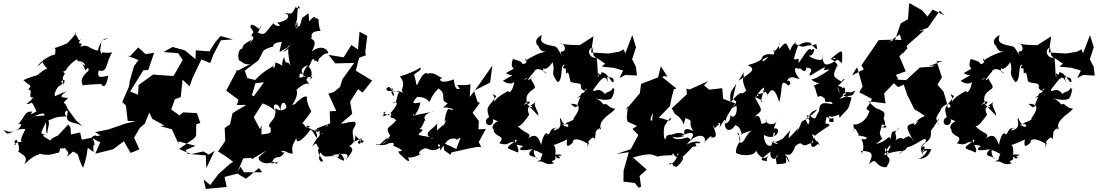

<svg xmlns="http://www.w3.org/2000/svg" viewBox="-68 -1018 7221 1263"><path d="M325 -123C353 -143 265 -113 264 -93C217 -122 185 -136 263 -127C160 -136 220 -146 244 -250C214 -274 159 -232 147 -272C163 -212 230 -273 140 -247C222 -280 246 -290 204 -209C259 -247 220 -152 244 -140C241 -172 264 -208 249 -224C315 -257 331 -248 373 -253C333 -269 395 -332 371 -247C383 -247 351 -222 431 -206C436 -195 400 -225 476 -188L434 -224L376 -303C358 -363 331 -323 379 -373C366 -379 297 -367 370 -418C272 -381 298 -375 291 -401C316 -473 328 -440 346 -476C309 -470 379 -526 349 -460C343 -512 343 -507 357 -532C363 -533 354 -540 342 -550C350 -552 336 -537 368 -557C363 -567 439 -642 442 -623C439 -603 474 -634 494 -584C435 -616 468 -627 494 -555C494 -555 519 -592 514 -552C422 -478 507 -439 471 -458L597 -466C609 -443 631 -439 644 -520C586 -507 571 -505 581 -555C644 -535 626 -611 671 -673C590 -665 607 -686 603 -661C586 -692 590 -678 598 -736C590 -762 677 -765 625 -764C596 -759 561 -668 586 -684C513 -692 515 -735 460 -709C494 -757 421 -704 469 -766C444 -735 454 -768 422 -799C444 -822 423 -770 339 -704C416 -752 377 -712 405 -699C397 -764 388 -729 275 -697C317 -718 282 -654 300 -651C301 -682 183 -609 182 -582C241 -641 215 -608 211 -610C253 -529 266 -600 192 -535C149 -494 199 -516 188 -546C194 -515 167 -529 86 -491C133 -446 145 -463 118 -430C162 -417 97 -372 161 -394C160 -411 99 -376 156 -377C98 -358 195 -402 107 -335C149 -328 129 -377 172 -287C161 -278 117 -252 145 -283C91 -291 98 -246 51 -202C57 -206 91 -207 52 -169C-41 -123 -13 -137 -48 -166C22 -128 22 -175 98 -169C94 -146 43 -89 92 -64C78 -108 21 -69 23 -65C64 -71 0 -81 41 -99C69 -51 52 18 51 -35C54 4 128 -6 92 63C183 -26 202 10 187 -9C258 15 301 -15 312 -12C322 -14 323 -17 335 -66C298 -19 406 -52 361 -58C356 -17 400 -32 371 15C415 -27 425 -20 397 -29C474 9 426 -14 478 86C531 -54 480 -66 548 -17C543 -29 553 -83 533 -72C576 -31 538 -120 540 -110C620 -57 612 -92 636 -86C607 -153 574 -114 563 -126C547 -136 494 -75 559 -117L470 -99L459 -147L367 -126C338 -110 330 -148 369 -93C407 -146 395 -91 455 -143C386 -83 400 -152 396 -178L381 -199L276 -87Z M1305 -1 1270 -22 1188 -4 1110 -38 1208 -107 1222 -124 1223 -201 1250 -209 1227 -274 1137 -279 1113 -259 1058 -298 1092 -390 1070 -392 1049 -353 1121 -379 1133 -494 1179 -450 1198 -504 1257 -627 1315 -603 1335 -657 1385 -753 1464 -759 1383 -781 1349 -742 1310 -680 1220 -687 1218 -629 1148 -687 1067 -709 1008 -676 1104 -668 1134 -623 1073 -518 972 -525 940 -528 844 -459 840 -395 788 -416 875 -556 907 -557 946 -671 890 -662 841 -706 789 -650 771 -651 843 -623 813 -582 785 -483 781 -450 736 -347 760 -324 759 -336 772 -223 826 -221 757 -205 644 -166 557 -149 607 -118 559 -7 676 -36 747 -89 791 -12 819 -23 849 -36 814 -112 852 -177 885 -205 929 -316 885 -354 905 -295 934 -236 1014 -192 985 -189 1063 -167 1108 -68 1104 -88 1218 -59 1159 -33H1152L1166 -6L1286 4L1289 88L1344 -26Z M1634 15C1628 45 1676 71 1732 46C1743 79 1796 30 1717 59C1750 -21 1760 51 1804 -16C1748 -8 1772 -89 1739 -48C1704 17 1750 -34 1746 24C1805 -67 1801 -5 1858 -8C1845 -66 1868 -75 1881 -112C1880 -46 1958 -140 1974 -166C1998 -151 2007 -112 2017 -113C2024 -152 1967 -200 2059 -136C1939 -180 1921 -202 1975 -185C1926 -168 1950 -196 1920 -206C1974 -271 1988 -294 1975 -294C1953 -336 1951 -363 1951 -363C1963 -415 1888 -358 1857 -315C1905 -346 1931 -354 1853 -327C1919 -419 1863 -454 1876 -418C1869 -417 1945 -490 1967 -462C1920 -542 1886 -559 1959 -591C1885 -500 1974 -522 1891 -465C1989 -505 1962 -525 1902 -506C1900 -537 1908 -546 1936 -517C1969 -498 2014 -533 1967 -491C2011 -547 1944 -618 1943 -559C2001 -606 1963 -656 2024 -609C2038 -666 2048 -673 1995 -614C2045 -627 2050 -670 2090 -667C2097 -677 2059 -737 1982 -679C2036 -771 1960 -754 1983 -772C1969 -819 2043 -814 2041 -815C2011 -882 2056 -907 1979 -895C2019 -891 2013 -935 1965 -877C1961 -953 1968 -931 1922 -902C1918 -912 1907 -821 1892 -849C1887 -810 1864 -840 1885 -891C1876 -895 1905 -840 1876 -833C1886 -863 1885 -892 1892 -980C1935 -943 1852 -977 1877 -974C1847 -906 1843 -934 1786 -934C1848 -933 1844 -881 1754 -869C1799 -840 1747 -840 1731 -865C1673 -803 1680 -780 1628 -804C1674 -883 1641 -840 1638 -827C1556 -893 1590 -818 1575 -845C1614 -789 1595 -815 1585 -782C1632 -774 1539 -702 1591 -758C1561 -742 1501 -716 1539 -675C1541 -720 1483 -698 1504 -620C1508 -631 1543 -572 1594 -605L1498 -554L1486 -558L1489 -552L1420 -422L1501 -361L1490 -327L1552 -328L1462 -274L1445 -200L1410 -176L1414 -91L1366 -22L1426 16L1466 47L1447 58L1369 127L1315 199L1271 163L1286 225L1423 212L1409 146L1494 124L1550 158L1635 88L1657 115H1537L1514 79L1493 117L1498 104L1532 24L1598 19L1689 -35L1652 -112V-196L1643 -168L1601 -247C1628 -287 1652 -330 1680 -369L1628 -366L1589 -392L1618 -490L1559 -504L1542 -553L1632 -621C1671 -689 1649 -684 1713 -708C1748 -707 1703 -735 1786 -743C1763 -647 1762 -678 1823 -704C1812 -704 1890 -757 1794 -677C1857 -695 1807 -744 1842 -585C1821 -633 1814 -574 1801 -643C1763 -559 1830 -579 1743 -608C1746 -580 1725 -551 1731 -586C1717 -572 1648 -545 1592 -468L1669 -477L1602 -386L1583 -350C1651 -354 1720 -312 1742 -289C1710 -346 1776 -347 1777 -279C1774 -354 1809 -359 1817 -310C1767 -264 1742 -326 1743 -295C1753 -221 1679 -208 1709 -178C1792 -245 1706 -177 1772 -204C1746 -231 1707 -238 1713 -150C1699 -129 1630 -142 1567 -110L1548 -40L1559 -43L1589 29L1685 -28Z M2085 -199C2099 -203 2069 -167 2038 -156C2030 -89 2038 -158 1985 -52C2032 -105 1998 -49 2060 -17C2034 -59 1997 -43 2056 37C2058 56 2012 45 2041 -16C2072 38 2095 -8 2157 16C2167 -31 2185 -54 2130 -15C2193 -21 2206 52 2187 37C2147 21 2165 17 2114 2C2185 -6 2249 -23 2202 41C2231 0 2284 -46 2217 -58C2210 -34 2295 -94 2261 -137C2274 -116 2297 -106 2312 -75C2342 -111 2322 -74 2306 -106C2307 -72 2299 -62 2284 -82C2334 -132 2336 -116 2259 -85C2256 -138 2241 -152 2267 -188C2277 -217 2278 -227 2192 -206H2175L2249 -269L2235 -349L2288 -432L2317 -409L2380 -488L2273 -553L2294 -638L2338 -654L2335 -678L2348 -782L2297 -809L2287 -693L2243 -722L2193 -641L2093 -657L2138 -601L2262 -604L2185 -497L2169 -446L2127 -412L2092 -402L2144 -288L2101 -286L2104 -207L2015 -173L2038 -133L2067 -165Z M2651 -256C2647 -286 2643 -251 2688 -260C2632 -250 2688 -272 2697 -344C2623 -328 2658 -356 2675 -380C2742 -383 2752 -343 2759 -351C2787 -419 2819 -430 2814 -437C2881 -397 2816 -358 2878 -339C2922 -392 2865 -319 2844 -310C2883 -317 2949 -289 2892 -297C2884 -314 2867 -297 2856 -218C2875 -232 2880 -255 2849 -191C2827 -208 2852 -140 2844 -194C2807 -153 2769 -149 2776 -102C2751 -125 2815 -83 2807 -219C2822 -188 2704 -147 2760 -116C2652 -133 2687 -131 2713 -162C2664 -196 2649 -156 2701 -177C2734 -226 2717 -238 2742 -217C2684 -259 2785 -290 2787 -285L2628 -253ZM2895 0 2903 -16C2959 -27 3011 -42 3069 -51H3098L3081 -83L3128 -170L3079 -167L3082 -222L3041 -276L3088 -341L3073 -349L3048 -427V-420L3156 -475L3171 -587C3122 -517 3074 -446 3022 -380L3027 -464C2984 -453 2970 -461 2940 -459C2973 -397 2973 -480 2954 -432C2947 -438 2926 -412 2917 -496C2811 -455 2816 -511 2847 -503C2812 -513 2789 -548 2744 -533C2736 -543 2714 -543 2676 -459C2668 -455 2672 -478 2658 -519C2645 -535 2712 -552 2698 -573C2657 -552 2649 -542 2562 -515C2615 -454 2550 -421 2590 -408C2551 -416 2531 -422 2573 -398C2579 -394 2545 -430 2505 -414C2525 -358 2536 -400 2497 -441C2491 -461 2436 -412 2518 -420C2511 -470 2477 -399 2588 -423C2524 -425 2561 -330 2513 -340C2557 -359 2553 -329 2488 -260C2480 -268 2426 -269 2471 -285C2416 -217 2497 -284 2508 -269C2488 -230 2511 -258 2538 -226C2492 -171 2462 -187 2498 -127C2481 -88 2449 -67 2448 -76C2491 -91 2507 -148 2429 -66C2376 -76 2413 -55 2472 -67C2488 -78 2538 -88 2518 -60C2600 -25 2578 -23 2551 -22C2589 41 2569 -2 2616 -23C2585 -13 2569 36 2568 -2C2622 60 2633 45 2615 18C2680 24 2728 -34 2692 4C2672 -38 2761 -49 2727 -43C2749 -46 2781 -4 2838 -57C2786 -38 2833 -113 2827 -27C2870 -90 2884 -117 2936 -104C2942 -99 2893 -75 2962 -113L2934 -38L2850 -77L2853 -30Z M3397 -349C3445 -356 3391 -319 3401 -335C3385 -384 3401 -405 3448 -437C3464 -461 3400 -500 3439 -514C3383 -466 3407 -500 3446 -547C3458 -575 3495 -565 3530 -534C3458 -560 3567 -610 3517 -602C3491 -569 3515 -535 3567 -609C3589 -530 3545 -555 3599 -478C3635 -485 3618 -574 3638 -592C3667 -596 3593 -559 3682 -568C3669 -580 3647 -595 3656 -533C3676 -561 3678 -498 3681 -497C3676 -455 3770 -490 3753 -441C3762 -417 3797 -417 3781 -430C3811 -452 3774 -402 3728 -374C3823 -399 3748 -427 3753 -386C3718 -319 3738 -288 3686 -335C3769 -337 3737 -282 3701 -234C3731 -257 3705 -188 3721 -250C3699 -248 3739 -236 3650 -207C3679 -202 3684 -164 3630 -198C3690 -211 3644 -170 3620 -240C3600 -248 3653 -170 3572 -160C3576 -161 3588 -190 3595 -172C3542 -191 3555 -108 3526 -143C3513 -138 3497 -103 3493 -66C3482 -80 3471 -160 3405 -106C3440 -147 3379 -136 3336 -192C3351 -172 3400 -244 3414 -264C3402 -285 3394 -328 3438 -311C3411 -345 3410 -301 3457 -351C3433 -326 3477 -286 3473 -257L3395 -338L3375 -325ZM3890 -580 3969 -572 4031 -554 4007 -504 4045 -525 4122 -521 4115 -580 4090 -628 4116 -707 4091 -787 4045 -666 4036 -694 4006 -678 3934 -666 3820 -673 3836 -779 3745 -721C3638 -722 3653 -730 3616 -730C3647 -741 3663 -678 3628 -680C3619 -680 3618 -673 3631 -647C3594 -705 3599 -717 3556 -715C3579 -716 3566 -715 3539 -722C3460 -742 3506 -781 3493 -787C3450 -758 3459 -747 3462 -726C3482 -722 3473 -663 3541 -683C3510 -674 3474 -674 3388 -618C3385 -660 3414 -599 3374 -597C3355 -603 3388 -608 3306 -630C3274 -538 3361 -594 3260 -537C3306 -509 3330 -543 3240 -486C3285 -455 3317 -470 3328 -497C3337 -469 3288 -447 3401 -507C3388 -482 3346 -498 3318 -516C3316 -425 3279 -396 3275 -420C3182 -368 3205 -367 3180 -348C3202 -387 3142 -418 3197 -386C3139 -301 3124 -323 3154 -233C3168 -267 3159 -253 3133 -236C3110 -185 3185 -178 3175 -234C3138 -235 3151 -148 3173 -235C3284 -189 3198 -208 3238 -224C3184 -228 3159 -179 3178 -169C3182 -108 3266 -134 3216 -75C3286 -57 3259 -82 3315 -86C3246 -33 3267 -49 3337 -15C3359 -37 3310 -76 3318 -122C3274 -112 3341 -114 3328 -180C3266 -100 3315 -94 3332 -99C3314 -50 3326 -73 3374 -57C3348 -43 3327 -17 3435 -37C3371 21 3469 5 3467 29C3432 0 3443 -58 3455 -20C3445 -45 3513 13 3505 -15C3459 87 3533 2 3464 46C3512 32 3515 77 3576 56C3538 28 3599 52 3583 11C3626 -4 3623 48 3583 10C3639 9 3645 -7 3576 0C3591 21 3590 -66 3572 -64C3589 -66 3676 -104 3663 -103C3651 -34 3678 -60 3700 -80C3696 -103 3728 -119 3809 -66C3780 -122 3833 -106 3799 -109C3843 -106 3756 -147 3800 -67C3806 -33 3781 -69 3813 -98C3851 -144 3842 -64 3849 -131C3847 -177 3884 -166 3892 -190C3867 -131 3880 -184 3886 -212C3922 -264 3946 -264 3980 -303C3923 -309 3936 -343 3902 -331C3850 -395 3828 -355 3851 -370C3869 -367 3925 -352 3954 -370C3971 -397 3967 -405 3978 -448C3966 -406 3977 -435 3964 -441C3950 -398 3889 -423 3925 -382C3866 -468 3840 -396 3834 -428C3896 -510 3912 -533 3932 -475C3917 -562 3921 -494 3946 -539C3916 -490 3895 -534 3896 -512C3936 -506 3972 -520 3969 -479C3952 -467 3934 -540 3889 -543C3882 -495 3856 -576 3871 -511C3860 -513 3868 -544 3857 -641C3826 -624 3779 -680 3828 -707L3837 -651L3913 -599Z M4323 -513 4279 -582 4261 -509 4149 -466 4141 -405 4046 -292 4062 -319 4055 -246 4060 -218 4137 -183 4160 -214 4093 -170 4131 -130 4081 -36 3985 -5 4068 -17 4034 106 4033 177 4108 186 4134 218 4149 209 4139 138 4114 162 4186 98 4096 18C4216 -16 4219 -1 4258 12C4287 5 4289 6 4364 2C4321 11 4396 -12 4361 -55C4370 -32 4344 1 4387 16C4381 -42 4443 7 4402 -39C4394 6 4367 68 4330 63C4361 32 4365 108 4370 62C4347 68 4371 80 4384 79C4453 19 4412 7 4419 19C4394 38 4486 -42 4484 -51C4533 -60 4508 -54 4506 -76C4580 -70 4517 -110 4449 -66C4504 -142 4587 -142 4566 -79C4546 -69 4634 -150 4608 -115C4668 -101 4628 -172 4620 -198C4652 -155 4616 -174 4661 -197C4648 -217 4684 -218 4663 -176C4712 -257 4698 -231 4720 -194C4694 -244 4711 -242 4767 -339L4689 -368L4683 -438L4597 -428L4563 -457L4591 -485L4468 -429L4447 -435L4451 -399L4351 -305L4371 -269C4456 -215 4415 -156 4441 -241C4512 -217 4439 -218 4506 -138C4514 -153 4415 -201 4435 -134C4389 -158 4359 -130 4333 -128C4393 -93 4470 -138 4409 -121C4495 -167 4514 -136 4462 -85C4492 -98 4458 -113 4455 -114C4361 -88 4365 -111 4340 -136C4348 -125 4317 -144 4309 -101C4293 -103 4297 -191 4308 -196C4308 -196 4331 -234 4347 -248C4339 -199 4329 -240 4236 -248C4230 -215 4190 -209 4228 -277C4228 -277 4218 -228 4220 -154L4249 -227L4339 -320L4351 -380L4365 -431L4382 -436L4288 -511L4303 -518Z M4950 -349C4921 -380 4873 -378 4922 -388C4909 -431 4877 -370 4981 -420C4954 -414 4988 -400 4981 -390C5001 -434 5027 -451 5058 -346C5084 -442 5059 -508 5118 -455C5145 -469 5123 -498 5107 -485C5134 -529 5158 -502 5193 -498C5155 -540 5148 -591 5190 -562C5186 -594 5231 -513 5236 -574C5269 -570 5268 -563 5268 -552C5236 -489 5275 -534 5358 -577C5356 -540 5309 -556 5391 -561C5314 -507 5289 -499 5268 -494C5344 -442 5358 -492 5286 -455C5293 -443 5297 -433 5300 -416C5323 -340 5306 -418 5359 -368C5351 -324 5401 -369 5409 -333C5357 -342 5322 -352 5320 -288C5283 -225 5311 -231 5238 -262C5270 -189 5287 -191 5265 -265C5251 -196 5254 -178 5231 -233C5277 -273 5250 -276 5309 -298C5253 -234 5246 -268 5257 -245C5174 -202 5226 -236 5172 -147C5194 -204 5182 -164 5119 -109C5126 -177 5156 -185 5079 -104C5048 -90 5013 -71 5016 -90C5076 -66 5041 -67 5008 -84C5023 -47 4958 -41 4957 -130C5046 -80 5084 -193 5015 -171C5011 -141 5051 -147 5014 -116C5035 -168 5001 -140 5049 -237C5034 -179 4959 -201 4971 -235C4989 -191 4899 -207 4941 -203C4933 -229 4932 -278 4888 -244C4951 -300 4955 -275 4892 -387C4890 -326 4917 -428 4960 -442L4937 -350ZM4776 -349C4757 -301 4697 -283 4777 -323C4786 -260 4753 -232 4736 -263C4742 -208 4687 -190 4701 -222C4692 -145 4747 -149 4772 -202C4760 -180 4792 -217 4813 -129C4790 -129 4838 -152 4879 -158C4835 -141 4830 -65 4796 -82C4794 -104 4803 -152 4780 -141C4834 -96 4768 -75 4774 -13C4799 8 4901 13 4906 -30C4913 0 4961 48 4989 1C4956 50 5002 42 4958 39C4922 31 4947 24 5002 -22C4988 18 5035 56 5045 -3C5047 61 5067 -3 5062 -8C5029 41 5034 -1 5041 62C5131 56 5095 58 5104 3C5145 75 5114 51 5097 -3C5140 12 5144 -21 5163 -49C5140 -39 5191 -84 5201 -74C5235 -48 5221 -69 5312 -88C5328 -78 5267 -21 5267 -74C5307 -131 5239 -153 5293 -126C5287 -119 5276 -111 5324 -69C5308 -58 5267 -108 5296 -39C5257 -115 5284 -123 5389 -193C5378 -223 5348 -173 5370 -249C5417 -236 5353 -214 5414 -215C5421 -271 5391 -211 5384 -256C5407 -233 5499 -285 5495 -305C5460 -295 5444 -277 5455 -243C5522 -321 5507 -281 5534 -378C5498 -380 5449 -387 5440 -448C5461 -397 5479 -368 5474 -394C5523 -435 5500 -391 5560 -423C5525 -374 5571 -407 5453 -368C5473 -389 5508 -400 5492 -411C5488 -450 5498 -459 5433 -403C5522 -455 5435 -450 5444 -453C5523 -522 5469 -499 5470 -480C5409 -514 5408 -518 5437 -582C5459 -585 5391 -649 5389 -624C5487 -707 5472 -695 5471 -602C5395 -672 5389 -611 5460 -636C5364 -576 5354 -583 5341 -637C5336 -651 5352 -653 5336 -625C5317 -618 5253 -640 5255 -654C5278 -640 5308 -718 5268 -688C5258 -712 5236 -679 5186 -603C5186 -647 5187 -625 5154 -628C5178 -732 5202 -745 5184 -716C5237 -768 5304 -715 5258 -739C5320 -670 5307 -697 5302 -727C5204 -702 5205 -742 5272 -735C5263 -748 5240 -680 5163 -730C5185 -755 5138 -728 5130 -683C5099 -738 5109 -754 5056 -694C5053 -767 5085 -733 5021 -674C5019 -720 5037 -668 5017 -659C4947 -673 4920 -626 4963 -606C4917 -649 4946 -611 4857 -522C4932 -591 4933 -637 4998 -644C4985 -656 4942 -577 4945 -641C4955 -640 4936 -611 4852 -590C4901 -562 4890 -551 4790 -487C4857 -584 4805 -564 4830 -501C4812 -523 4816 -472 4841 -421C4845 -425 4813 -395 4810 -406C4801 -413 4760 -376 4738 -343C4729 -420 4744 -415 4775 -467L4752 -368Z M6083 -588 6064 -579 5983 -574 5893 -491 5783 -497 5840 -445 5877 -461 5901 -390 5913 -368 5947 -299 5975 -283 6047 -234C6047 -263 6004 -265 5955 -214C6046 -261 5992 -185 6018 -258C5942 -204 5951 -180 5944 -207C5885 -194 5889 -184 5947 -80C5898 -149 5958 -95 5911 -119C5942 -136 5856 -107 5863 -86C5884 -99 5865 -130 5820 -93C5846 -123 5792 -142 5851 -181C5798 -122 5804 -191 5791 -102C5781 -142 5766 -83 5694 -71C5726 -91 5764 -138 5735 -103C5711 -154 5719 -131 5733 -197C5735 -209 5804 -171 5728 -180C5784 -186 5730 -253 5748 -244C5752 -280 5755 -279 5713 -300C5690 -300 5651 -347 5643 -352L5757 -338L5748 -404L5840 -500L5825 -525L5890 -549L5848 -648L5907 -705L5901 -700L5882 -755L5796 -757L5712 -754C5689 -720 5666 -685 5642 -652L5598 -588L5614 -562L5537 -522L5542 -531L5570 -576C5583 -534 5595 -492 5606 -449L5584 -411L5667 -368C5650 -309 5607 -308 5652 -288C5624 -199 5549 -193 5545 -202C5552 -145 5556 -145 5547 -163C5553 -185 5544 -171 5562 -168C5577 -129 5590 -139 5574 -128C5650 -116 5640 -105 5634 -113C5598 -66 5685 -104 5599 -103C5632 -28 5587 1 5605 -4C5602 -19 5581 -40 5599 -25C5695 -24 5664 16 5648 64C5704 3 5685 87 5764 82C5812 -4 5758 45 5752 -47C5784 -11 5786 -1 5749 2C5773 -69 5821 -93 5761 -4C5853 -36 5879 -15 5894 -40C5894 -40 5852 -19 5843 -4C5923 -58 5918 -62 5869 -76C5884 -7 5986 -98 6018 -106C6043 -66 5961 -85 6003 4C5989 -62 6048 -29 6059 -40C6045 10 6013 28 5971 27C6010 20 6062 -59 6003 -16C6036 -73 5989 -57 5992 -35C6004 -98 6064 -71 6056 -161C6037 -80 6077 -188 6040 -139C6088 -192 6115 -257 6108 -231C6147 -267 6081 -214 6105 -209C6115 -164 6089 -252 6086 -245C6110 -221 6065 -220 6118 -289C6116 -310 6184 -363 6184 -313L6167 -308L6160 -342L6139 -415L6099 -461L6128 -510L6093 -615L6132 -617L6040 -582ZM5851 -791 5880 -700 5874 -661 5899 -719 6012 -819 5976 -813 6036 -836 6114 -947 6145 -917 6067 -955 6033 -909 5997 -951 5913 -998 5905 -892 5857 -864 5821 -759 5779 -743 5906 -829Z M6408 -349C6456 -356 6402 -319 6412 -335C6396 -384 6412 -405 6459 -437C6475 -461 6411 -500 6450 -514C6394 -466 6418 -500 6457 -547C6469 -575 6506 -565 6541 -534C6469 -560 6578 -610 6528 -602C6502 -569 6526 -535 6578 -609C6600 -530 6556 -555 6610 -478C6646 -485 6629 -574 6649 -592C6678 -596 6604 -559 6693 -568C6680 -580 6658 -595 6667 -533C6687 -561 6689 -498 6692 -497C6687 -455 6781 -490 6764 -441C6773 -417 6808 -417 6792 -430C6822 -452 6785 -402 6739 -374C6834 -399 6759 -427 6764 -386C6729 -319 6749 -288 6697 -335C6780 -337 6748 -282 6712 -234C6742 -257 6716 -188 6732 -250C6710 -248 6750 -236 6661 -207C6690 -202 6695 -164 6641 -198C6701 -211 6655 -170 6631 -240C6611 -248 6664 -170 6583 -160C6587 -161 6599 -190 6606 -172C6553 -191 6566 -108 6537 -143C6524 -138 6508 -103 6504 -66C6493 -80 6482 -160 6416 -106C6451 -147 6390 -136 6347 -192C6362 -172 6411 -244 6425 -264C6413 -285 6405 -328 6449 -311C6422 -345 6421 -301 6468 -351C6444 -326 6488 -286 6484 -257L6406 -338L6386 -325ZM6901 -580 6980 -572 7042 -554 7018 -504 7056 -525 7133 -521 7126 -580 7101 -628 7127 -707 7102 -787 7056 -666 7047 -694 7017 -678 6945 -666 6831 -673 6847 -779 6756 -721C6649 -722 6664 -730 6627 -730C6658 -741 6674 -678 6639 -680C6630 -680 6629 -673 6642 -647C6605 -705 6610 -717 6567 -715C6590 -716 6577 -715 6550 -722C6471 -742 6517 -781 6504 -787C6461 -758 6470 -747 6473 -726C6493 -722 6484 -663 6552 -683C6521 -674 6485 -674 6399 -618C6396 -660 6425 -599 6385 -597C6366 -603 6399 -608 6317 -630C6285 -538 6372 -594 6271 -537C6317 -509 6341 -543 6251 -486C6296 -455 6328 -470 6339 -497C6348 -469 6299 -447 6412 -507C6399 -482 6357 -498 6329 -516C6327 -425 6290 -396 6286 -420C6193 -368 6216 -367 6191 -348C6213 -387 6153 -418 6208 -386C6150 -301 6135 -323 6165 -233C6179 -267 6170 -253 6144 -236C6121 -185 6196 -178 6186 -234C6149 -235 6162 -148 6184 -235C6295 -189 6209 -208 6249 -224C6195 -228 6170 -179 6189 -169C6193 -108 6277 -134 6227 -75C6297 -57 6270 -82 6326 -86C6257 -33 6278 -49 6348 -15C6370 -37 6321 -76 6329 -122C6285 -112 6352 -114 6339 -180C6277 -100 6326 -94 6343 -99C6325 -50 6337 -73 6385 -57C6359 -43 6338 -17 6446 -37C6382 21 6480 5 6478 29C6443 0 6454 -58 6466 -20C6456 -45 6524 13 6516 -15C6470 87 6544 2 6475 46C6523 32 6526 77 6587 56C6549 28 6610 52 6594 11C6637 -4 6634 48 6594 10C6650 9 6656 -7 6587 0C6602 21 6601 -66 6583 -64C6600 -66 6687 -104 6674 -103C6662 -34 6689 -60 6711 -80C6707 -103 6739 -119 6820 -66C6791 -122 6844 -106 6810 -109C6854 -106 6767 -147 6811 -67C6817 -33 6792 -69 6824 -98C6862 -144 6853 -64 6860 -131C6858 -177 6895 -166 6903 -190C6878 -131 6891 -184 6897 -212C6933 -264 6957 -264 6991 -303C6934 -309 6947 -343 6913 -331C6861 -395 6839 -355 6862 -370C6880 -367 6936 -352 6965 -370C6982 -397 6978 -405 6989 -448C6977 -406 6988 -435 6975 -441C6961 -398 6900 -423 6936 -382C6877 -468 6851 -396 6845 -428C6907 -510 6923 -533 6943 -475C6928 -562 6932 -494 6957 -539C6927 -490 6906 -534 6907 -512C6947 -506 6983 -520 6980 -479C6963 -467 6945 -540 6900 -543C6893 -495 6867 -576 6882 -511C6871 -513 6879 -544 6868 -641C6837 -624 6790 -680 6839 -707L6848 -651L6924 -599Z"/></svg>

Font: Hussar Lance
Style: ExBdObl
Weight: 700
Foundry: Cannot Into Space Fonts, PlusOne Fonts
Version: Version 2.270